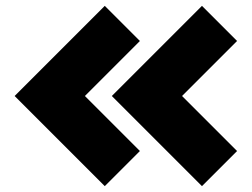

<svg xmlns="http://www.w3.org/2000/svg" viewBox="-20 -678 860 656"><path d="M458 -538 270 -350 458 -162 338 -42 30 -350 338 -658ZM790 -538 602 -350 790 -162 670 -42 362 -350 670 -658Z"/></svg>

Font: Promplate
Style: Bold
Weight: 400
Designer: Evgeny Tarasenko
Foundry: Evgeny Tarasenko
Version: Version 1.000